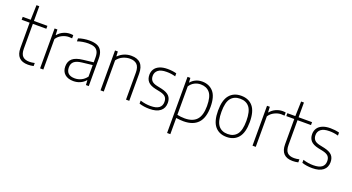

<svg xmlns="http://www.w3.org/2000/svg" viewBox="-58 -1482 4475 2444"><g transform="rotate(20 2179.0 -260.0)"><path d="M349 -41V0.5Q311.5 9 273.5 9Q112 9 112 -158.5V-501H4V-540.5H112L118 -740H156V-540.5H338.5V-501H156V-166Q156 -94 186.5 -63Q217 -32 279 -32Q311 -32 349 -41Z M436 -540.5H474L477.5 -467H482Q511 -504 555.5 -524.5Q600 -545 646.5 -545Q669.5 -545 688.5 -541.5V-498.5Q671 -501 645 -501Q600 -501 554 -478.5Q508 -456 480 -413.5V0H436Z M1095.5 -369V0H1057L1053.5 -63.5H1049.5Q1021.5 -29.5 979 -10.8Q936.5 8 887.5 8Q813.5 8 771 -29.5Q728.5 -67 728.5 -134.5Q728.5 -203.5 772.8 -241.2Q817 -279 912 -289.5L1051.5 -306V-370Q1051.5 -423.5 1034.8 -453.8Q1018 -484 986.2 -496.2Q954.5 -508.5 904.5 -508.5Q871.5 -508.5 833.5 -502.5Q795.5 -496.5 759 -483.5V-524Q790 -535.5 830 -542Q870 -548.5 907 -548.5Q970 -548.5 1011.2 -531.5Q1052.5 -514.5 1074 -475.2Q1095.5 -436 1095.5 -369ZM1051.5 -112V-268.5L912.5 -252.5Q840.5 -244.5 808 -216.8Q775.5 -189 775.5 -138.5Q775.5 -85.5 805 -58.2Q834.5 -31 893 -31Q937.5 -31 978.8 -50.8Q1020 -70.5 1051.5 -112Z M1254.5 -540.5H1292.5L1296 -476.5H1300.5Q1335 -511.5 1380 -530Q1425 -548.5 1475 -548.5Q1644 -548.5 1644 -367V0H1600V-366Q1600 -441.5 1566.5 -474.5Q1533 -507.5 1470.5 -507.5Q1424.5 -507.5 1377.5 -487Q1330.5 -466.5 1298.5 -422.5V0H1254.5Z M1779.5 -11.5V-52.5Q1818.5 -40.5 1851.5 -35.5Q1884.5 -30.5 1919.5 -30.5Q1996 -30.5 2033 -58.2Q2070 -86 2070 -139Q2070 -183.5 2047.2 -207.2Q2024.5 -231 1971 -243L1904.5 -257Q1833.5 -273 1802.2 -308Q1771 -343 1771 -400Q1771 -443.5 1792.5 -477Q1814 -510.5 1858 -529.5Q1902 -548.5 1966.5 -548.5Q2029 -548.5 2086.5 -533.5V-492.5Q2053.5 -501.5 2026 -505.2Q1998.5 -509 1967 -509Q1889 -509 1852.2 -479.5Q1815.5 -450 1815.5 -401.5Q1815.5 -360.5 1837.5 -335.5Q1859.5 -310.5 1911 -299.5L1977 -285.5Q2051.5 -268.5 2083 -234.2Q2114.5 -200 2114.5 -142Q2114.5 -70.5 2064.5 -30.8Q2014.5 9 1918.5 9Q1843 9 1779.5 -11.5Z M2236.5 -540.5H2275L2279 -480H2282.5Q2308 -511.5 2347.2 -530Q2386.5 -548.5 2434 -548.5Q2528.5 -548.5 2585.8 -485Q2643 -421.5 2643 -280.5Q2643 -133.5 2576.8 -62.2Q2510.5 9 2380 9Q2338.5 9 2280.5 1V220H2236.5ZM2597 -275.5Q2597 -403 2552.5 -455.5Q2508 -508 2429 -508Q2385 -508 2345.8 -487.8Q2306.5 -467.5 2280.5 -427V-42Q2301 -37 2328.5 -34Q2356 -31 2381.5 -31Q2490.5 -31 2543.8 -89.5Q2597 -148 2597 -275.5Z M2748.5 -270Q2748.5 -413 2805.2 -480.8Q2862 -548.5 2963.5 -548.5Q3065 -548.5 3121.8 -481.2Q3178.5 -414 3178.5 -270Q3178.5 -127.5 3121.5 -59.2Q3064.5 9 2963.5 9Q2862 9 2805.2 -58.5Q2748.5 -126 2748.5 -270ZM3132.5 -268.5Q3132.5 -398 3089 -453.2Q3045.5 -508.5 2963.5 -508.5Q2881.5 -508.5 2838 -453.8Q2794.5 -399 2794.5 -271.5Q2794.5 -142 2838 -86.5Q2881.5 -31 2963.5 -31Q3045 -31 3088.8 -86.2Q3132.5 -141.5 3132.5 -268.5Z M3313.5 -540.5H3351.5L3355 -467H3359.5Q3388.5 -504 3433 -524.5Q3477.5 -545 3524 -545Q3547 -545 3566 -541.5V-498.5Q3548.5 -501 3522.5 -501Q3477.5 -501 3431.5 -478.5Q3385.5 -456 3357.5 -413.5V0H3313.5Z M3934 -41V0.5Q3896.5 9 3858.5 9Q3697 9 3697 -158.5V-501H3589V-540.5H3697L3703 -740H3741V-540.5H3923.5V-501H3741V-166Q3741 -94 3771.5 -63Q3802 -32 3864 -32Q3896 -32 3934 -41Z M3984.5 -11.5V-52.5Q4023.5 -40.5 4056.5 -35.5Q4089.5 -30.5 4124.5 -30.5Q4201 -30.5 4238 -58.2Q4275 -86 4275 -139Q4275 -183.5 4252.2 -207.2Q4229.5 -231 4176 -243L4109.5 -257Q4038.5 -273 4007.2 -308Q3976 -343 3976 -400Q3976 -443.5 3997.5 -477Q4019 -510.5 4063 -529.5Q4107 -548.5 4171.5 -548.5Q4234 -548.5 4291.5 -533.5V-492.5Q4258.5 -501.5 4231 -505.2Q4203.5 -509 4172 -509Q4094 -509 4057.2 -479.5Q4020.5 -450 4020.5 -401.5Q4020.5 -360.5 4042.5 -335.5Q4064.5 -310.5 4116 -299.5L4182 -285.5Q4256.5 -268.5 4288 -234.2Q4319.5 -200 4319.5 -142Q4319.5 -70.5 4269.5 -30.8Q4219.5 9 4123.5 9Q4048 9 3984.5 -11.5Z"/></g></svg>

Font: Encode Sans ExtraLight
Style: Regular
Weight: 275
Designer: Multiple Designers
Foundry: Impallari Type
Version: Version 2.000